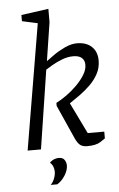

<svg xmlns="http://www.w3.org/2000/svg" viewBox="-59 -738 595 960"><g transform="rotate(-5 238.5 -258.0)"><path d="M355 4Q332 4 319 -6.5Q306 -17 295 -42L220 -210V-225Q244 -237 272 -257Q300 -277 324.5 -301.5Q349 -326 365 -352Q381 -378 381 -402Q381 -425 366.5 -437.5Q352 -450 324 -450Q296 -450 267.5 -439Q239 -428 217 -415Q195 -402 184 -395L123 0H56L162 -630L84 -647V-678L221 -697V-630L191 -437Q203 -446 229 -464.5Q255 -483 287 -498Q319 -513 348 -513Q395 -513 422 -487.5Q449 -462 449 -418Q449 -382 433 -352Q417 -322 392 -297.5Q367 -273 339 -253Q311 -233 287 -217L363 -61H446V-27Q444 -25 421.5 -10.5Q399 4 355 4ZM156 181Q168 169 175 151Q182 133 182 117Q182 104 177.5 92Q173 80 162 70Q174 58 186.5 54Q199 50 207 50Q228 50 236.5 63Q245 76 245 91Q245 115 228.5 141Q212 167 189 181Z"/></g></svg>

Font: Faustina Light
Style: Italic
Weight: 300
Italic angle: -8°
Designer: Alfonso Garcia
Foundry: http://www.omnibus-type.com
Version: Version 1.200